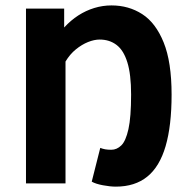

<svg xmlns="http://www.w3.org/2000/svg" viewBox="-20 -684 706 716"><path d="M411.9 12Q390.8 12 363.9 6.9Q336.9 1.9 322.1 -6.6L353.9 -132.5Q362.6 -129 372.3 -127.2Q382 -125.5 395.1 -125.5Q415.7 -125.5 432.4 -141.8Q449.1 -158.1 459 -202.5Q468.9 -246.8 468.9 -331.4Q468.9 -406.6 454.9 -451.6Q441 -496.5 414.6 -516.5Q388.2 -536.5 351.7 -536.5Q331.4 -536.5 308.2 -527.2Q285.1 -517.9 262.9 -499.9Q240.7 -481.9 224.3 -454.5V0H76.9V-651.8H219.3V-581.5Q244 -608.4 272.1 -626.5Q300.2 -644.6 331.6 -654.2Q363 -663.8 395.7 -663.8Q460 -663.8 510.4 -631.3Q560.7 -598.9 590.3 -525.8Q619.9 -452.8 619.9 -331.4Q619.9 -215.5 597.6 -139Q575.3 -62.5 529.2 -25.3Q483.2 12 411.9 12Z"/></svg>

Font: Source Sans 3 VF
Style: Regular
Weight: 200
Designer: Paul D. Hunt
Foundry: Adobe
Version: Version 3.046;hotconv 1.0.118;makeotfexe 2.5.65603